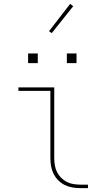

<svg xmlns="http://www.w3.org/2000/svg" viewBox="-20 -971 540 991"><path d="M395 0Q374 0 353.5 -3.5Q333 -7 314.5 -16Q296 -25 281 -40Q266 -55 256.5 -74Q247 -93 243.5 -113.5Q240 -134 240 -155V-502H75V-520H260V-155Q260 -136 263 -118Q266 -100 274 -83.5Q282 -67 295 -54Q308 -41 324 -32.5Q340 -24 358.5 -21Q377 -18 395 -18H434V0ZM325 -645V-695H375V-645ZM125 -645V-695H175V-645ZM247 -800 233 -810 342 -951 358 -939Z"/></svg>

Font: Iosevka SS04 Thin
Style: Regular
Weight: 100
Monospace: yes
Designer: Belleve Invis
Foundry: Belleve Invis
Version: Version 19.0.0; ttfautohint (v1.8.4)